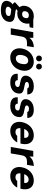

<svg xmlns="http://www.w3.org/2000/svg" viewBox="1691 -2493 1000 4490"><g transform="rotate(90 2191.0 -248.0)"><path d="M187 232Q110 232 58 214.5Q6 197 -17.5 162Q-41 127 -32 74Q-24 33 2 -0.5Q28 -34 71 -59.5Q114 -85 170 -103L212 -26Q161 -13 135 8Q109 29 104 57Q100 79 112 93Q124 107 147.5 114Q171 121 203 121Q251 121 283 105Q315 89 319 58Q324 31 309 16.5Q294 2 238 -2Q187 -6 147.5 -14Q108 -22 79 -32.5Q50 -43 30.5 -56Q11 -69 1 -82L5 -105L136 -225L240 -193L77 -60L137 -138Q146 -132 156 -126.5Q166 -121 182 -116.5Q198 -112 224.5 -107.5Q251 -103 291 -99Q356 -93 395 -75.5Q434 -58 449 -26Q464 6 456 55Q448 102 415.5 142Q383 182 326 207Q269 232 187 232ZM256 -152Q192 -152 150 -177.5Q108 -203 91 -246.5Q74 -290 84 -345Q94 -399 126.5 -442.5Q159 -486 210 -512Q261 -538 324 -538Q390 -538 431.5 -512Q473 -486 489.5 -442.5Q506 -399 496 -345Q487 -290 455 -246.5Q423 -203 372.5 -177.5Q322 -152 256 -152ZM276 -265Q313 -265 337.5 -284.5Q362 -304 369 -344Q376 -385 358.5 -404Q341 -423 304 -423Q268 -423 242.5 -404Q217 -385 209 -344Q202 -304 221 -284.5Q240 -265 276 -265ZM394 -424 391 -526H599L584 -441Z M606 0 698 -526H831L829 -436Q855 -470 889 -492.5Q923 -515 963.5 -526.5Q1004 -538 1051 -538L1024 -379H945Q919 -379 895.5 -373.5Q872 -368 853 -354Q834 -340 820.5 -316.5Q807 -293 801 -257L756 0Z M1290 12Q1215 12 1163 -23Q1111 -58 1089 -120.5Q1067 -183 1081 -263Q1092 -324 1119.5 -374Q1147 -424 1187.5 -460.5Q1228 -497 1279 -517.5Q1330 -538 1386 -538Q1463 -538 1514.5 -503Q1566 -468 1587.5 -406Q1609 -344 1595 -263Q1585 -202 1557.5 -152Q1530 -102 1489 -65.5Q1448 -29 1397.5 -8.5Q1347 12 1290 12ZM1313 -118Q1345 -118 1371 -134.5Q1397 -151 1415.5 -183Q1434 -215 1442 -263Q1451 -311 1444.5 -343.5Q1438 -376 1417.5 -392Q1397 -408 1364 -408Q1332 -408 1305.5 -392Q1279 -376 1261 -343.5Q1243 -311 1234 -263Q1226 -215 1232.5 -183Q1239 -151 1259.5 -134.5Q1280 -118 1313 -118ZM1312 -592Q1284 -592 1264.5 -611.5Q1245 -631 1245 -659Q1245 -689 1264.5 -708.5Q1284 -728 1312 -728Q1342 -728 1361.5 -708.5Q1381 -689 1381 -659Q1381 -631 1361.5 -611.5Q1342 -592 1312 -592ZM1503 -592Q1474 -592 1454.5 -611.5Q1435 -631 1435 -659Q1435 -689 1454.5 -708.5Q1474 -728 1503 -728Q1532 -728 1551.5 -708.5Q1571 -689 1571 -659Q1571 -631 1551.5 -611.5Q1532 -592 1503 -592Z M1877 12Q1797 12 1750 -11Q1703 -34 1684.5 -73.5Q1666 -113 1672 -163H1821Q1820 -146 1826.5 -131.5Q1833 -117 1850 -109Q1867 -101 1894 -101Q1918 -101 1936 -107.5Q1954 -114 1965 -126Q1976 -138 1979 -154Q1983 -175 1974 -187Q1965 -199 1944 -206.5Q1923 -214 1891 -217Q1845 -225 1809.5 -236.5Q1774 -248 1751.5 -266Q1729 -284 1720 -311Q1711 -338 1718 -378Q1727 -424 1758.5 -460Q1790 -496 1842 -517Q1894 -538 1963 -538Q2062 -538 2109 -496.5Q2156 -455 2154 -386H2014Q2012 -405 1993 -415Q1974 -425 1942 -425Q1907 -425 1886.5 -413Q1866 -401 1863 -380Q1861 -367 1867 -356Q1873 -345 1892.5 -336.5Q1912 -328 1949 -322Q2004 -313 2041.5 -302Q2079 -291 2101.5 -274Q2124 -257 2131 -230Q2138 -203 2130 -162Q2121 -108 2086.5 -69Q2052 -30 1998.5 -9Q1945 12 1877 12Z M2427 12Q2347 12 2300 -11Q2253 -34 2234.5 -73.5Q2216 -113 2222 -163H2371Q2370 -146 2376.5 -131.5Q2383 -117 2400 -109Q2417 -101 2444 -101Q2468 -101 2486 -107.5Q2504 -114 2515 -126Q2526 -138 2529 -154Q2533 -175 2524 -187Q2515 -199 2494 -206.5Q2473 -214 2441 -217Q2395 -225 2359.5 -236.5Q2324 -248 2301.5 -266Q2279 -284 2270 -311Q2261 -338 2268 -378Q2277 -424 2308.5 -460Q2340 -496 2392 -517Q2444 -538 2513 -538Q2612 -538 2659 -496.5Q2706 -455 2704 -386H2564Q2562 -405 2543 -415Q2524 -425 2492 -425Q2457 -425 2436.5 -413Q2416 -401 2413 -380Q2411 -367 2417 -356Q2423 -345 2442.5 -336.5Q2462 -328 2499 -322Q2554 -313 2591.5 -302Q2629 -291 2651.5 -274Q2674 -257 2681 -230Q2688 -203 2680 -162Q2671 -108 2636.5 -69Q2602 -30 2548.5 -9Q2495 12 2427 12Z M3012 12Q2935 12 2883 -22Q2831 -56 2809 -117Q2787 -178 2801 -257Q2812 -318 2839 -369.5Q2866 -421 2906.5 -459Q2947 -497 2998 -517.5Q3049 -538 3108 -538Q3186 -538 3236.5 -504Q3287 -470 3306 -410.5Q3325 -351 3312 -274Q3311 -264 3308 -251.5Q3305 -239 3301 -226H2901L2917 -314H3168Q3173 -347 3164.5 -370Q3156 -393 3136.5 -405.5Q3117 -418 3088 -418Q3057 -418 3029 -401.5Q3001 -385 2980.5 -352.5Q2960 -320 2951 -270L2946 -241Q2940 -202 2946.5 -172.5Q2953 -143 2974.5 -126.5Q2996 -110 3032 -110Q3068 -110 3088 -121Q3108 -132 3123 -151H3277Q3254 -106 3214 -68.5Q3174 -31 3123 -9.5Q3072 12 3012 12Z M3383 0 3475 -526H3608L3606 -436Q3632 -470 3666 -492.5Q3700 -515 3740.5 -526.5Q3781 -538 3828 -538L3801 -379H3722Q3696 -379 3672.5 -373.5Q3649 -368 3630 -354Q3611 -340 3597.5 -316.5Q3584 -293 3578 -257L3533 0Z M4068 12Q3991 12 3939 -22Q3887 -56 3865 -117Q3843 -178 3857 -257Q3868 -318 3895 -369.5Q3922 -421 3962.5 -459Q4003 -497 4054 -517.5Q4105 -538 4164 -538Q4242 -538 4292.5 -504Q4343 -470 4362 -410.5Q4381 -351 4368 -274Q4367 -264 4364 -251.5Q4361 -239 4357 -226H3957L3973 -314H4224Q4229 -347 4220.5 -370Q4212 -393 4192.5 -405.5Q4173 -418 4144 -418Q4113 -418 4085 -401.5Q4057 -385 4036.5 -352.5Q4016 -320 4007 -270L4002 -241Q3996 -202 4002.5 -172.5Q4009 -143 4030.5 -126.5Q4052 -110 4088 -110Q4124 -110 4144 -121Q4164 -132 4179 -151H4333Q4310 -106 4270 -68.5Q4230 -31 4179 -9.5Q4128 12 4068 12Z"/></g></svg>

Font: DM Sans 9pt Black
Style: Italic
Weight: 900
Italic angle: -10°
Version: Version 4.004;gftools[0.9.30]